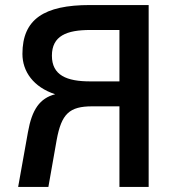

<svg xmlns="http://www.w3.org/2000/svg" viewBox="-20 -742 677 762"><path d="M454 -419H338C245 -419 186 -443 186 -521C186 -600 245 -623 338 -623H454ZM570 0V-722H337C155 -722 69 -666 69 -528C69 -458 113 -396 199 -368C138 -352 107 -308 91 -218L52 0H172L205 -187C224 -290 255 -320 346 -320H454V0Z"/></svg>

Font: Perun Medium
Style: Regular
Weight: 500
Foundry: Copyright (c) Stefan Peev, Context Ltd, 2016
Version: Version 1.089